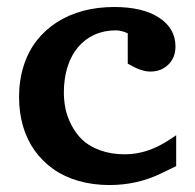

<svg xmlns="http://www.w3.org/2000/svg" viewBox="-20 -514 555 546"><path d="M161.6 -251Q161.6 -228.5 166 -206.1Q170.4 -183.6 182.6 -159.4Q194.8 -135.3 213.6 -116.9Q232.4 -98.6 263.9 -86.9Q295.4 -75.2 335.4 -75.2Q399.4 -75.2 461.9 -116.7L481 -129.4V-41.5L438.5 -21Q370.1 12.2 291.5 12.2Q244.1 12.2 203.4 0.5Q162.6 -11.2 131.6 -33.2Q100.6 -55.2 78.6 -85.9Q56.6 -116.7 45.4 -155.3Q34.2 -193.8 34.2 -237.8Q34.2 -286.1 47.4 -327.1Q60.5 -368.2 84.5 -398.7Q108.4 -429.2 141.8 -450.7Q175.3 -472.2 216.6 -483.2Q257.8 -494.1 304.7 -494.1Q386.2 -494.1 432.6 -463.6Q479 -433.1 479 -381.8Q479 -350.1 458.7 -330.3Q438.5 -310.5 407.7 -310.5Q382.3 -310.5 349.6 -329.6L343.3 -333V-419.4Q324.7 -427.7 309.6 -427.7Q293 -427.7 277.6 -424.6Q262.2 -421.4 248.8 -415.3Q235.4 -409.2 223.6 -400.4Q211.9 -391.6 202.1 -380.1Q192.4 -368.7 184.8 -354.5Q177.2 -340.3 172.1 -324.2Q167 -308.1 164.3 -289.6Q161.6 -271 161.6 -251Z"/></svg>

Font: TAML ThiruValluvar
Style: Bold
Weight: 400
Version: Version 0.271; dev 7ad24fM